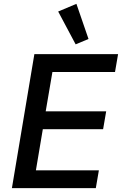

<svg xmlns="http://www.w3.org/2000/svg" viewBox="-20 -980 640 1000"><path d="M283 -920 378 -960 441 -777 374 -749ZM42 0 159 -698H595L579 -605H253L218 -400H533L517 -307H203L167 -93H495L479 0Z"/></svg>

Font: IBM Plex Mono Medm
Style: Italic
Weight: 500
Italic angle: -9°
Monospace: yes
Designer: Mike Abbink, Paul van der Laan, Pieter van Rosmalen
Foundry: Bold Monday
Version: Version 2.3